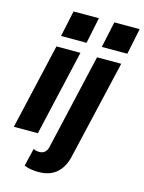

<svg xmlns="http://www.w3.org/2000/svg" viewBox="-143 -810 829 1105"><g transform="rotate(15 271.0 -257.5)"><path d="M-6 0 111 -510H254L137 0ZM121 -575 154 -730H305L273 -575ZM197 215Q179 215 156 212Q133 209 112 200L137 94Q143 97 152.5 99.5Q162 102 173 102Q192 102 204.5 91.5Q217 81 222 60L353 -510H497L360 80Q345 145 304.5 180Q264 215 197 215ZM364 -575 397 -730H548L516 -575Z"/></g></svg>

Font: Instrument Sans SemiCondensed
Style: Bold Italic
Weight: 700
Width: 4
Italic angle: -13°
Designer: Rodrigo Fuenzalida
Foundry: fragTYPE
Version: Version 1.000;gftools[0.9.28]